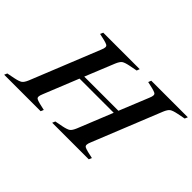

<svg xmlns="http://www.w3.org/2000/svg" viewBox="-165 -984 1295 1295"><g transform="rotate(45 482.5 -336.5)"><path d="M1022 -673 1013 -652 957 -641Q918 -633 904 -623Q890 -613 877 -582L679 -91Q670 -70 670 -59Q670 -48 678.5 -43Q687 -38 710 -32L759 -21L750 0H401L410 -21L467 -32Q506 -40 519.5 -50Q533 -60 546 -91L647 -341H321L220 -91Q211 -70 211 -59Q211 -48 220 -43Q229 -38 252 -32L300 -21L291 0H-57L-48 -21L8 -32Q47 -40 61 -50Q75 -60 88 -91L286 -582Q295 -603 295 -614Q295 -625 286.5 -630Q278 -635 255 -641L206 -652L215 -673H563L555 -652L498 -641Q459 -633 445.5 -623Q432 -613 419 -582L334 -373H660L745 -582Q754 -603 754 -614Q754 -625 745 -630Q736 -635 713 -641L665 -652L673 -673Z"/></g></svg>

Font: Ibarra Real Nova SemiBold
Style: Italic
Weight: 600
Italic angle: -22°
Designer: Jose Maria Ribagorda & Octavio Pardo
Foundry: Octavio Pardo
Version: Version 1.014